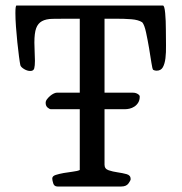

<svg xmlns="http://www.w3.org/2000/svg" viewBox="-20 -678 661 698"><path d="M170 -29Q170 -38 182.5 -42Q195 -46 211.5 -49Q228 -52 245 -54Q262 -56 270 -60V-281H165Q160 -281 153 -287Q146 -293 146 -304Q146 -311 151 -317.5Q156 -324 162.5 -329.5Q169 -335 175.5 -338Q182 -341 186 -341H270V-610H228Q194 -610 170.5 -609.5Q147 -609 132.5 -601Q118 -593 111.5 -575.5Q105 -558 105 -523Q105 -506 106 -488.5Q107 -471 107 -457Q107 -439 104.5 -429.5Q102 -420 90 -420Q79 -420 67.5 -427Q56 -434 54 -441Q52 -450 49 -473Q46 -496 43 -524.5Q40 -553 38 -581.5Q36 -610 36 -630Q36 -658 40 -658H572Q578 -658 580.5 -630.5Q583 -603 583 -570Q583 -541 583.5 -514Q584 -487 581.5 -466.5Q579 -446 572 -433.5Q565 -421 549 -421Q543 -421 537 -424Q534 -426 530.5 -449.5Q527 -473 522 -502.5Q517 -532 511 -560Q505 -588 497 -597Q483 -606 458 -608Q433 -610 399 -610H360V-341H464Q473 -341 480.5 -336.5Q488 -332 488 -327Q488 -314 482.5 -305Q477 -296 468.5 -290.5Q460 -285 451 -283Q442 -281 435 -281H360V-79Q360 -64 375 -59Q390 -54 407.5 -51.5Q425 -49 440 -45Q455 -41 455 -27Q455 -22 447 -11Q439 0 421 0H189Q177 0 173.5 -11.5Q170 -23 170 -29Z"/></svg>

Font: Asar
Style: Regular
Weight: 400
Designer: Eben Sorkin
Foundry: Eben Sorkin, Pria Ravichandran
Version: Version 1.003; ttfautohint (v1.3) -l 8 -r 50 -G 0 -x 0 -H 45